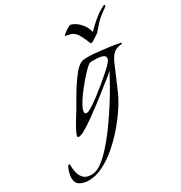

<svg xmlns="http://www.w3.org/2000/svg" viewBox="-364 -740 1085 1148"><g transform="rotate(-30 179.0 -165.5)"><path d="M-82 266Q-116 266 -141.5 251.5Q-167 237 -167 199Q-167 192 -163 173.5Q-159 155 -152 138.5Q-145 122 -137 122Q-134 122 -134 130Q-134 158 -127.5 184Q-121 210 -103.5 227Q-86 244 -53 244Q-48 244 -42.5 243.5Q-37 243 -32 242Q-5 237 26.5 212.5Q58 188 92 150.5Q126 113 158.5 69Q191 25 220 -18.5Q249 -62 271.5 -99Q294 -136 307 -159L353 -243Q338 -227 320 -213.5Q302 -200 285 -186Q272 -176 243.5 -153Q215 -130 178.5 -102.5Q142 -75 105.5 -49Q69 -23 40 -6.5Q11 10 -3 10Q-12 10 -12 4Q-12 -7 -1 -29Q10 -51 23 -73Q36 -95 42 -104Q58 -128 80.5 -168Q103 -208 129.5 -250.5Q156 -293 183 -326.5Q210 -360 234 -371Q243 -376 257.5 -376.5Q272 -377 282 -377Q299 -377 315 -376Q331 -375 347 -373Q384 -369 422 -364Q460 -359 496 -351Q499 -351 499 -348Q499 -344 492 -343Q485 -342 483 -342Q459 -338 443.5 -327.5Q428 -317 415 -295Q406 -280 399 -263.5Q392 -247 385 -231L331 -105Q314 -65 281.5 -15.5Q249 34 206.5 83.5Q164 133 115.5 174.5Q67 216 16.5 241Q-34 266 -82 266ZM107 -90Q119 -90 143.5 -105Q168 -120 198.5 -143Q229 -166 259.5 -191Q290 -216 314 -237Q338 -258 348 -268Q356 -276 367 -289Q378 -302 378 -315Q378 -329 362 -335Q346 -341 326.5 -342Q307 -343 297 -343Q291 -343 282 -342.5Q273 -342 268 -338Q255 -329 234 -307Q213 -285 189 -256.5Q165 -228 143.5 -198.5Q122 -169 108.5 -143.5Q95 -118 95 -103Q95 -90 107 -90ZM341 -438Q336 -438 333 -446Q330 -454 328 -459Q314 -492 302.5 -511Q291 -530 274.5 -539.5Q258 -549 229 -552Q226 -552 226 -553Q226 -559 238.5 -569Q251 -579 265 -587Q279 -595 284 -595Q298 -595 318 -582Q338 -569 356 -546Q374 -523 381 -491Q411 -523 444 -550Q477 -577 514 -596Q516 -596 517.5 -596.5Q519 -597 521 -597Q525 -597 525 -593Q525 -590 522.5 -587.5Q520 -585 518 -583Q499 -570 481.5 -556.5Q464 -543 447 -526Q443 -522 432 -509.5Q421 -497 411.5 -486Q402 -475 400 -473Q397 -471 384 -462Q371 -453 358.5 -445.5Q346 -438 341 -438Z"/></g></svg>

Font: My Soul
Style: Regular
Weight: 400
Designer: Robert E. Leuschke
Foundry: Robert E. Leuschke
Version: Version 1.010; ttfautohint (v1.8.4.7-5d5b)